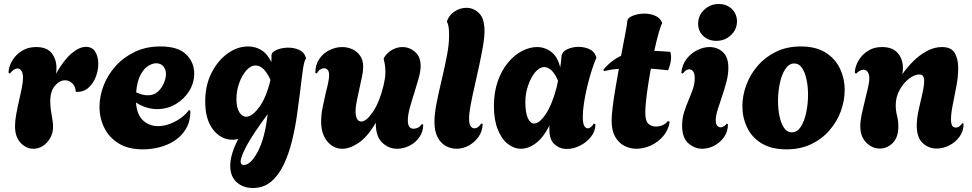

<svg xmlns="http://www.w3.org/2000/svg" viewBox="-20 -739 4856 959"><path d="M147 4Q111 4 83 -25.5Q55 -55 55 -109Q55 -135 61 -168Q67 -201 75 -235.5Q83 -270 89 -300.5Q95 -331 95 -351Q95 -372 87.5 -384.5Q80 -397 68 -397Q49 -397 29 -371L23 -375Q22 -391 30 -413Q38 -435 55 -455.5Q72 -476 98.5 -490Q125 -504 161 -504Q214 -504 238 -473.5Q262 -443 262 -400Q262 -393 261.5 -385.5Q261 -378 260 -371Q296 -436 335.5 -470.5Q375 -505 409 -505Q441 -505 456 -480Q471 -455 471 -420Q471 -388 458.5 -355Q446 -322 421.5 -300.5Q397 -279 362 -280L358 -282Q357 -308 341 -323Q325 -338 305 -338Q278 -338 254.5 -311Q231 -284 231 -233Q231 -202 238 -166Q245 -130 245 -105Q245 -75 231 -50Q217 -25 195 -10.5Q173 4 147 4Z M694 7Q621 7 573 -22.5Q525 -52 501 -100.5Q477 -149 477 -205Q477 -258 497.5 -311.5Q518 -365 557.5 -409Q597 -453 653.5 -480Q710 -507 781 -507Q869 -507 909.5 -467.5Q950 -428 950 -372Q950 -324 924.5 -283.5Q899 -243 857 -218.5Q815 -194 765 -194Q739 -194 712 -202Q685 -210 659 -227Q664 -165 695 -137Q726 -109 769 -109Q799 -109 829 -120.5Q859 -132 884.5 -150.5Q910 -169 924 -190L931 -185Q931 -133 909.5 -96.5Q888 -60 853 -37Q818 -14 776.5 -3.5Q735 7 694 7ZM717 -263Q749 -263 769 -281.5Q789 -300 799 -325Q809 -350 809 -369Q809 -392 796 -407.5Q783 -423 760 -423Q742 -423 720.5 -410Q699 -397 682 -365.5Q665 -334 660 -278Q692 -263 717 -263Z M1243 200Q1194 200 1162 171Q1130 142 1130 89Q1130 32 1170 -45Q1163 -43 1156 -42Q1149 -41 1142 -41Q1084 -41 1044.5 -91.5Q1005 -142 1005 -232Q1005 -313 1036.5 -375Q1068 -437 1117 -472Q1166 -507 1219 -507Q1256 -507 1286 -488.5Q1316 -470 1335 -429Q1336 -439 1336 -447Q1336 -455 1336 -462Q1336 -479 1362 -490Q1388 -501 1420 -501Q1449 -501 1474 -490Q1499 -479 1507 -453L1509 -447Q1500 -439 1493.5 -395Q1487 -351 1478 -273Q1472 -224 1463 -161.5Q1454 -99 1438.5 -35.5Q1423 28 1398 81.5Q1373 135 1335 167.5Q1297 200 1243 200ZM1210 -156Q1239 -156 1274.5 -203.5Q1310 -251 1331 -340Q1313 -379 1294.5 -395.5Q1276 -412 1257 -412Q1232 -412 1210 -387Q1188 -362 1174.5 -323.5Q1161 -285 1161 -244Q1161 -202 1175 -179Q1189 -156 1210 -156ZM1198 85Q1232 85 1267.5 18.5Q1303 -48 1317 -169Q1241 -66 1211.5 -10.5Q1182 45 1182 68Q1182 85 1198 85Z M1690 4Q1645 4 1614.5 -33Q1584 -70 1584 -132Q1584 -166 1592 -205Q1600 -244 1608 -279Q1615 -305 1619.5 -327.5Q1624 -350 1624 -364Q1624 -382 1616.5 -390Q1609 -398 1599 -398Q1589 -398 1579 -391.5Q1569 -385 1563 -372L1555 -375Q1555 -416 1575 -445Q1595 -474 1626 -489Q1657 -504 1689 -504Q1715 -504 1739 -493.5Q1763 -483 1778.5 -461Q1794 -439 1794 -406Q1794 -386 1788.5 -358Q1783 -330 1776 -300Q1769 -269 1762.5 -237.5Q1756 -206 1756 -182Q1756 -160 1763 -146Q1770 -132 1784 -132Q1810 -132 1842.5 -180Q1875 -228 1895 -309Q1899 -325 1902 -343Q1905 -361 1905 -380Q1905 -395 1903 -410.5Q1901 -426 1897 -442V-449Q1913 -476 1938.5 -490Q1964 -504 1990 -504Q2025 -504 2053 -480Q2081 -456 2081 -410Q2081 -383 2071 -347.5Q2061 -312 2049 -274Q2037 -237 2027 -201Q2017 -165 2017 -137Q2017 -96 2046 -96Q2054 -96 2065.5 -100.5Q2077 -105 2087 -119L2094 -117Q2094 -81 2074.5 -53.5Q2055 -26 2025 -11Q1995 4 1963 4Q1922 4 1889.5 -26Q1857 -56 1857 -124V-126Q1816 -56 1772 -26Q1728 4 1690 4Z M2260 4Q2233 4 2207.5 -9.5Q2182 -23 2166 -53Q2150 -83 2150 -130Q2150 -172 2161.5 -228.5Q2173 -285 2187.5 -346Q2202 -407 2213 -465Q2224 -523 2223 -568Q2223 -611 2213 -629L2212 -632Q2223 -664 2251 -682Q2279 -700 2310 -700Q2345 -700 2372.5 -673.5Q2400 -647 2400 -585Q2400 -552 2392 -506.5Q2384 -461 2373 -409.5Q2362 -358 2350.5 -308Q2339 -258 2331 -216Q2323 -174 2323 -147Q2323 -119 2331 -108.5Q2339 -98 2349 -98Q2360 -98 2370 -106.5Q2380 -115 2383 -122L2391 -120Q2390 -84 2370.5 -56Q2351 -28 2321.5 -12Q2292 4 2260 4Z M2811 5Q2776 5 2750 -18Q2724 -41 2724 -93Q2724 -98 2724 -103Q2724 -108 2725 -113Q2695 -53 2657.5 -24.5Q2620 4 2582 4Q2547 4 2516 -20.5Q2485 -45 2466 -93Q2447 -141 2447 -209Q2447 -279 2466.5 -334Q2486 -389 2518 -427Q2550 -465 2588 -484.5Q2626 -504 2662 -504Q2702 -504 2734 -479.5Q2766 -455 2778 -402Q2781 -419 2782.5 -433Q2784 -447 2784 -452Q2785 -479 2811.5 -492Q2838 -505 2870 -505Q2898 -505 2923 -494Q2948 -483 2957 -457L2959 -451Q2947 -424 2935 -386Q2923 -348 2913 -306.5Q2903 -265 2897 -225.5Q2891 -186 2891 -156Q2891 -123 2898 -110.5Q2905 -98 2915 -98Q2932 -98 2946 -122L2954 -118Q2954 -84 2932 -56Q2910 -28 2877 -11.5Q2844 5 2811 5ZM2648 -122Q2674 -122 2705.5 -168.5Q2737 -215 2760 -302Q2762 -311 2764 -319.5Q2766 -328 2767 -336Q2751 -373 2733.5 -388.5Q2716 -404 2699 -404Q2674 -404 2652.5 -377.5Q2631 -351 2617.5 -311Q2604 -271 2604 -231Q2604 -176 2616.5 -149Q2629 -122 2648 -122Z M3159 4Q3127 4 3098.5 -10.5Q3070 -25 3052.5 -56Q3035 -87 3035 -135Q3035 -161 3040 -203Q3045 -245 3053.5 -295Q3062 -345 3071 -395Q3051 -394 3032.5 -391Q3014 -388 2996 -384L2994 -391Q3014 -415 3036 -432Q3058 -449 3082 -460Q3095 -526 3104 -574.5Q3113 -623 3113 -632Q3113 -649 3139.5 -660Q3166 -671 3199 -671Q3228 -671 3253.5 -660Q3279 -649 3288 -623Q3282 -617 3271 -578.5Q3260 -540 3248 -485Q3267 -484 3287 -483Q3307 -482 3328 -480Q3330 -474 3331 -467Q3332 -460 3332 -452Q3332 -437 3327.5 -419.5Q3323 -402 3317 -388Q3293 -390 3272 -392.5Q3251 -395 3231 -396Q3223 -353 3216.5 -310Q3210 -267 3206.5 -232Q3203 -197 3203 -177Q3203 -135 3218.5 -121Q3234 -107 3256 -107Q3276 -107 3292 -115Q3308 -123 3315 -134L3325 -131Q3319 -90 3293 -59.5Q3267 -29 3231 -12.5Q3195 4 3159 4Z M3558 -535Q3518 -535 3492.5 -559.5Q3467 -584 3467 -621Q3467 -661 3497 -690Q3527 -719 3570 -719Q3610 -719 3635.5 -694Q3661 -669 3661 -632Q3661 -592 3631 -563.5Q3601 -535 3558 -535ZM3488 4Q3449 4 3418 -23.5Q3387 -51 3387 -112Q3387 -147 3396.5 -177.5Q3406 -208 3418.5 -237Q3431 -266 3440.5 -293.5Q3450 -321 3450 -348Q3450 -372 3442 -382.5Q3434 -393 3423 -393Q3406 -393 3390 -371L3383 -375Q3387 -415 3408.5 -443.5Q3430 -472 3461.5 -488Q3493 -504 3524 -504Q3562 -504 3590 -479.5Q3618 -455 3618 -400Q3618 -367 3608.5 -330.5Q3599 -294 3586.5 -258Q3574 -222 3564.5 -191Q3555 -160 3555 -138Q3555 -119 3562.5 -111Q3570 -103 3579 -103Q3588 -103 3596.5 -108.5Q3605 -114 3609 -121L3616 -119Q3616 -82 3596.5 -54.5Q3577 -27 3548 -11.5Q3519 4 3488 4Z M3908 7Q3833 7 3784 -23Q3735 -53 3711.5 -102.5Q3688 -152 3688 -208Q3688 -261 3707.5 -314Q3727 -367 3764.5 -410.5Q3802 -454 3856 -480.5Q3910 -507 3980 -507Q4055 -507 4103.5 -476.5Q4152 -446 4175.5 -396Q4199 -346 4199 -289Q4199 -237 4180 -184.5Q4161 -132 4123.5 -88.5Q4086 -45 4032 -19Q3978 7 3908 7ZM3935 -78Q3962 -78 3980 -106Q3998 -134 4007 -177.5Q4016 -221 4016 -266Q4016 -306 4008.5 -341.5Q4001 -377 3986 -399.5Q3971 -422 3947 -422Q3921 -422 3902.5 -394Q3884 -366 3875 -323Q3866 -280 3866 -234Q3866 -194 3873.5 -158.5Q3881 -123 3896 -100.5Q3911 -78 3935 -78Z M4374 3Q4337 3 4307 -26.5Q4277 -56 4277 -109Q4277 -135 4284 -168Q4291 -201 4299.5 -235Q4308 -269 4315 -299Q4322 -329 4322 -348Q4322 -368 4314 -379.5Q4306 -391 4293 -391Q4276 -391 4256 -371L4250 -375Q4249 -391 4257 -413Q4265 -435 4281.5 -455.5Q4298 -476 4324 -490Q4350 -504 4386 -504Q4439 -504 4464.5 -473.5Q4490 -443 4490 -399Q4490 -383 4487 -368Q4508 -399 4539 -430.5Q4570 -462 4607.5 -483Q4645 -504 4685 -504Q4732 -504 4749 -474Q4766 -444 4766 -399Q4766 -357 4757 -309Q4748 -261 4739 -216.5Q4730 -172 4730 -142Q4730 -102 4753 -102Q4765 -102 4774 -109.5Q4783 -117 4786 -124L4793 -121Q4793 -84 4772.5 -56Q4752 -28 4721 -12.5Q4690 3 4658 3Q4619 3 4589 -24Q4559 -51 4559 -112Q4559 -148 4568.5 -190Q4578 -232 4587 -271Q4596 -310 4596 -335Q4596 -350 4590.5 -358.5Q4585 -367 4571 -367Q4548 -367 4520.5 -346Q4493 -325 4473.5 -290Q4454 -255 4454 -213Q4454 -186 4460.5 -161Q4467 -136 4467 -107Q4467 -53 4439 -25Q4411 3 4374 3Z"/></svg>

Font: Agbalumo
Style: Regular
Weight: 400
Designer: Raphael Alegbeleye
Foundry: Sorkin Type Co.
Version: Version 1.000; ttfautohint (v1.8.4)